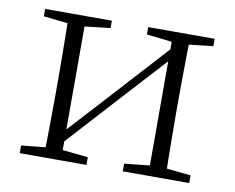

<svg xmlns="http://www.w3.org/2000/svg" viewBox="-62 -587 814 666"><g transform="rotate(10 345.0 -254.0)"><path d="M46 0V-27L154 -38H175L281 -27V0ZM409 0V-27L514 -38H535L643 -27V0ZM130 0Q131 -24 131.5 -64.5Q132 -105 132.5 -148.5Q133 -192 133 -226V-283Q133 -316 132.5 -359.5Q132 -403 131.5 -443.5Q131 -484 130 -508H191V0ZM171 -45 141 -61H147L331 -262L516 -465L544 -447H538L354 -246ZM498 0V-508H559Q558 -484 557.5 -443.5Q557 -403 556.5 -359.5Q556 -316 556 -283V-226Q556 -192 556.5 -148.5Q557 -105 557.5 -64.5Q558 -24 559 0ZM46 -482V-508H281V-482L176 -470H155ZM409 -482V-508H643V-482L536 -470H515Z"/></g></svg>

Font: Noto Serif KR ExtraLight
Style: Regular
Weight: 200
Designer: Ryoko NISHIZUKA 西塚涼子 (kana & ideographs); Frank Grießhammer (Latin, Greek & Cyrillic); Wenlong ZHANG 张文龙 (bopomofo); San
Foundry: Adobe
Version: Version 2.002-H1;hotconv 1.1.0;makeotfexe 2.6.0